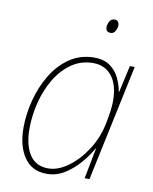

<svg xmlns="http://www.w3.org/2000/svg" viewBox="-83 -784 685 857"><g transform="rotate(10 260.0 -355.5)"><path d="M187 10Q120 10 85 -41Q50 -92 50 -175Q50 -236 66.5 -300Q83 -364 115.5 -418Q148 -472 196.5 -505Q245 -538 308 -538Q352 -538 380 -517.5Q408 -497 422 -466.5Q436 -436 441 -407H443L470 -528H492L380 0H358L385 -139H383Q366 -108 337 -73.5Q308 -39 270 -14.5Q232 10 187 10ZM190 -15Q233 -15 279 -48Q325 -81 361.5 -137.5Q398 -194 411 -264Q417 -296 420 -318.5Q423 -341 423 -361Q423 -434 392 -473.5Q361 -513 307 -513Q252 -513 209 -483Q166 -453 136.5 -403.5Q107 -354 92 -294Q77 -234 77 -175Q77 -102 105 -58.5Q133 -15 190 -15ZM360 -659Q337 -659 337 -681Q337 -694 344.5 -707.5Q352 -721 367 -721Q378 -721 383 -714Q388 -707 388 -699Q388 -686 380.5 -672.5Q373 -659 360 -659Z"/></g></svg>

Font: Noto Sans Disp Thin
Style: Italic
Weight: 100
Italic angle: -12°
Designer: Monotype Design Team
Foundry: Monotype Imaging Inc.
Version: Version 2.000;GOOG;noto-source:20170915:90ef993387c0